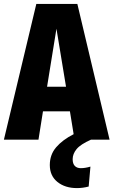

<svg xmlns="http://www.w3.org/2000/svg" viewBox="-35 -715 581 983"><path d="M337 100Q337 123 348 134.5Q359 146 379 146Q401 146 428 138L419 240Q389 248 359 248Q298 248 259 216.5Q220 185 220 130Q220 77 252.5 39Q285 1 342 -28L323 -145H185L162 0H-15L151 -695H361L526 0H431Q377 24 357 48.5Q337 73 337 100ZM303 -271 254 -568 206 -271Z"/></svg>

Font: Fira Sans Compressed ExtraBold
Style: Regular
Weight: 800
Width: 1
Designer: bBox Type GmbH & Carrois Corporate GbR & Edenspiekermann AG
Foundry: bBox Type GmbH & Carrois Corporate GbR & Edenspiekermann AG
Version: Version 4.301